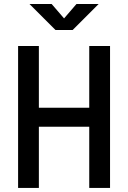

<svg xmlns="http://www.w3.org/2000/svg" viewBox="-20 -918 626 938"><path d="M416 0V-298.8H169.9V0H68.4V-693.4H169.9V-391.6H416V-693.4H517.6V0ZM251 -771.5 124 -898.4H232.4L293 -828.1L353.5 -898.4H461.9L335 -771.5Z"/></svg>

Font: CaskaydiaCove NFP
Style: Regular
Weight: 400
Designer: Aaron Bell
Foundry: Saja Typeworks
Version: Version 2111.001; VTT 6.35;Nerd Fonts 3.1.1